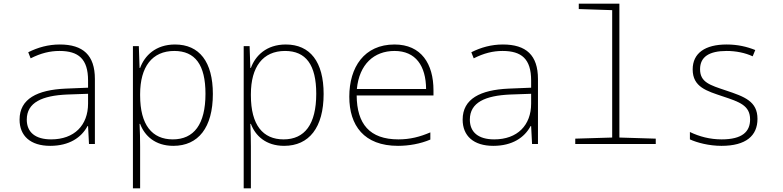

<svg xmlns="http://www.w3.org/2000/svg" viewBox="-20 -780 4240 1040"><path d="M252 10C355 10 421 -35 454 -97H457L462 0H494V-352C494 -481 430 -539 304 -539C241 -539 185 -523 133 -497L146 -464C201 -492 251 -504 302 -504C405 -504 457 -461 457 -344V-305L335 -300C182 -293 86 -245 86 -132C86 -44 145 10 252 10ZM257 -25C171 -25 125 -64 125 -132C125 -226 210 -262 343 -268L457 -272V-219C457 -102 383 -25 257 -25Z M700 240H739V14C739 -25 738 -68 736 -109H739C763 -45 820 10 919 10C1054 10 1133 -89 1133 -271C1133 -445 1060 -539 928 -539C823 -539 763 -478 739 -412H736L732 -530H700ZM916 -25C804 -25 739 -103 739 -263V-270C739 -418 804 -504 924 -504C1037 -504 1093 -429 1093 -272C1093 -106 1030 -25 916 -25Z M1300 240H1339V14C1339 -25 1338 -68 1336 -109H1339C1363 -45 1420 10 1519 10C1654 10 1733 -89 1733 -271C1733 -445 1660 -539 1528 -539C1423 -539 1363 -478 1339 -412H1336L1332 -530H1300ZM1516 -25C1404 -25 1339 -103 1339 -263V-270C1339 -418 1404 -504 1524 -504C1637 -504 1693 -429 1693 -272C1693 -106 1630 -25 1516 -25Z M2136 10C2194 10 2257 -1 2311 -24V-63C2255 -39 2202 -25 2138 -25C1982 -25 1913 -109 1912 -263H2328V-291C2328 -434 2262 -539 2117 -539C1953 -539 1872 -416 1872 -256C1872 -101 1951 10 2136 10ZM2288 -298H1913C1926 -432 2006 -504 2117 -504C2232 -504 2287 -423 2288 -298Z M2652 10C2755 10 2821 -35 2854 -97H2857L2862 0H2894V-352C2894 -481 2830 -539 2704 -539C2641 -539 2585 -523 2533 -497L2546 -464C2601 -492 2651 -504 2702 -504C2805 -504 2857 -461 2857 -344V-305L2735 -300C2582 -293 2486 -245 2486 -132C2486 -44 2545 10 2652 10ZM2657 -25C2571 -25 2525 -64 2525 -132C2525 -226 2610 -262 2743 -268L2857 -272V-219C2857 -102 2783 -25 2657 -25Z M3096 0H3532V-29L3335 -35V-760H3115V-731L3296 -725V-35L3096 -29Z M3888 10C4021 10 4083 -45 4083 -136C4083 -231 4014 -256 3912 -290C3826 -319 3772 -334 3772 -405C3772 -472 3821 -504 3916 -504C3966 -504 4016 -494 4057 -475L4071 -509C4026 -527 3976 -539 3916 -539C3799 -539 3732 -492 3732 -404C3732 -308 3809 -287 3895 -258C3985 -228 4043 -209 4043 -133C4043 -67 4001 -25 3889 -25C3826 -25 3769 -40 3717 -65V-25C3756 -7 3821 10 3888 10Z"/></svg>

Font: Noto Sans Mono ExtraLight
Style: Regular
Weight: 200
Designer: Monotype Design Team
Foundry: Monotype Imaging Inc.
Version: Version 2.014